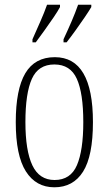

<svg xmlns="http://www.w3.org/2000/svg" viewBox="-20 -786 461 816"><path d="M211 10Q133 10 90 -57.5Q47 -125 47 -267Q47 -406 87.5 -474.5Q128 -543 213 -543Q375 -543 375 -267Q375 -123 333 -56.5Q291 10 211 10ZM212 -21Q280 -21 307 -84Q334 -147 334 -267Q334 -390 306.5 -451Q279 -512 211 -512Q143 -512 115.5 -451Q88 -390 88 -267Q88 -146 117.5 -83.5Q147 -21 212 -21ZM250 -619Q270 -662 285 -697Q300 -732 312 -766H368V-756Q358 -739 340 -712.5Q322 -686 301.5 -657.5Q281 -629 263 -606H250ZM118 -619Q137 -662 152.5 -697Q168 -732 180 -766H235V-756Q226 -739 208 -712.5Q190 -686 169.5 -657.5Q149 -629 132 -606H118Z"/></svg>

Font: Noto Serif Bengali ExtraCondensed ExtraLight
Style: Regular
Weight: 200
Width: 2
Designer: Juan Bruce, Universal Thirst, Indian Type Foundry and the Monotype Design Team.
Foundry: Monotype Imaging Inc.
Version: Version 2.003; ttfautohint (v1.8.4.7-5d5b)